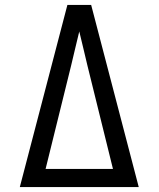

<svg xmlns="http://www.w3.org/2000/svg" viewBox="-20 -755 640 775"><path d="M60 0 188 -490 252 -735H348L412 -490L540 0ZM164 -73H436L333 -490Q325 -525 316.5 -559.5Q308 -594 300 -628Q292 -594 283.5 -559.5Q275 -525 267 -490Z"/></svg>

Font: Zed Mono Extended
Style: Regular
Weight: 400
Width: 7
Monospace: yes
Designer: Belleve Invis
Foundry: Belleve Invis
Version: Version 1.0.0; ttfautohint (v1.8.4)